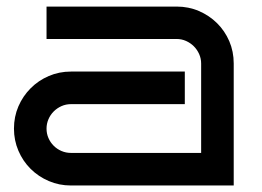

<svg xmlns="http://www.w3.org/2000/svg" viewBox="-20 -570 806 590"><path d="M698.2 0H198.2Q161.6 0 129.9 -13.7Q98.1 -27.3 74.2 -51Q50.3 -74.7 36.6 -106.7Q22.9 -138.7 22.9 -174.8Q22.9 -211.4 36.6 -243.2Q50.3 -274.9 74.2 -298.8Q98.1 -322.8 129.9 -336.4Q161.6 -350.1 198.2 -350.1H547.9V-250H198.2Q182.6 -250 168.9 -243.9Q155.3 -237.8 145 -227.5Q134.8 -217.3 128.9 -203.6Q123 -189.9 123 -174.8Q123 -159.2 128.9 -145.8Q134.8 -132.3 145 -122.1Q155.3 -111.8 168.9 -106Q182.6 -100.1 198.2 -100.1H598.1V-375Q598.1 -390.1 592 -403.8Q585.9 -417.5 575.7 -427.7Q565.4 -438 551.8 -444.1Q538.1 -450.2 522.9 -450.2H123V-549.8H522.9Q559.6 -549.8 591.3 -536.1Q623 -522.5 647 -498.8Q670.9 -475.1 684.6 -443.4Q698.2 -411.6 698.2 -375Z"/></svg>

Font: Bruno Ace
Style: Regular
Weight: 400
Designer: Astigmatic (AOETI)
Foundry: Astigmatic (AOETI)
Version: Version 1.000